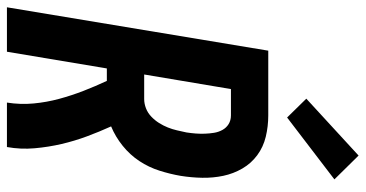

<svg xmlns="http://www.w3.org/2000/svg" viewBox="-264 -764 1029 540"><g transform="rotate(90 250.0 -494.5)"><path d="M1 0 123 -735H305Q336 -735 365 -728Q394 -721 417 -704Q440 -687 454.5 -662Q469 -637 475 -608.5Q481 -580 480.5 -549.5Q480 -519 475 -488Q470 -459 460.5 -429Q451 -399 433.5 -372.5Q416 -346 390.5 -325.5Q365 -305 336 -293Q351 -260 364 -225Q377 -190 385.5 -153.5Q394 -117 397.5 -78Q401 -39 394 0H269Q275 -38 271.5 -75Q268 -112 258.5 -147Q249 -182 236 -215.5Q223 -249 208 -281H173L126 0ZM259 -386Q272 -386 285 -391Q298 -396 308.5 -406Q319 -416 326.5 -428Q334 -440 339 -452.5Q344 -465 347 -478Q350 -491 353 -505Q355 -518 356 -531Q357 -544 356.5 -557Q356 -570 354 -582.5Q352 -595 346 -606Q340 -617 329.5 -623.5Q319 -630 305 -630H231L190 -386ZM311 -788 258 -842 418 -989 485 -921Z"/></g></svg>

Font: Iosevka Curly XBdObl
Style: Regular
Weight: 800
Italic angle: -9°
Monospace: yes
Designer: Belleve Invis
Foundry: Belleve Invis
Version: Version 11.1.0; ttfautohint (v1.8.3)